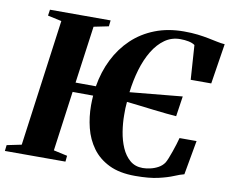

<svg xmlns="http://www.w3.org/2000/svg" viewBox="-98 -856 1164 971"><g transform="rotate(10 484.5 -371.0)"><path d="M653.5 10Q573 10 519 -16.5Q465 -43 432.8 -87.5Q400.5 -132 386.5 -188Q372.5 -244 372.5 -303.5Q372.5 -316 373 -328.2Q373.5 -340.5 374.5 -353L269 -353.5L227 -46L297.5 -30.5L294.5 0H-16.5L-13 -30.5L62 -46L150.5 -696.5L79.5 -712L84 -743H395.5L392 -712L316 -696.5L275.5 -402.5L380 -402Q392.5 -478 424.5 -542Q456.5 -606 506.2 -653.2Q556 -700.5 622.8 -726.5Q689.5 -752.5 771 -752.5Q810.5 -752.5 841.5 -748.8Q872.5 -745 897.8 -740Q923 -735 944 -730.5Q965 -726 984.5 -724.5L952 -517.5H846.5L834.5 -694Q822 -703 802.2 -707Q782.5 -711 759 -711Q715 -711 680 -686.2Q645 -661.5 619 -618.5Q593 -575.5 576.5 -519.8Q560 -464 552.5 -402L821.5 -427.5L806 -323.5Q786.5 -324.5 755.8 -327.8Q725 -331 688.5 -335.2Q652 -339.5 615.5 -344Q579 -348.5 548.5 -351.5Q547 -335 546.2 -318Q545.5 -301 546 -284Q546 -242.5 553 -198.8Q560 -155 576 -118.2Q592 -81.5 618.5 -58.8Q645 -36 684.5 -36Q702 -36 723.2 -40.8Q744.5 -45.5 763.5 -56Q782.5 -66.5 794 -83.5Q799 -91.5 805.8 -108.2Q812.5 -125 819.5 -145Q826.5 -165 832.5 -184.2Q838.5 -203.5 842 -217.5H929.5L898 -41.5Q877.5 -36.5 848 -24Q818.5 -11.5 772 -0.8Q725.5 10 653.5 10Z"/></g></svg>

Font: Merriweather 96pt ExtraBold
Style: Italic
Weight: 800
Italic angle: -7.8°
Version: Version 2.101